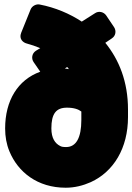

<svg xmlns="http://www.w3.org/2000/svg" viewBox="-20 -829 618 897"><path d="M283 -509 294 -516C296 -513 299 -510 302 -506C299 -507 289 -508 283 -509ZM4 -229C4 -191 10 -156 24 -122C64 -25 155 48 287 48C329 48 368 38 404 22C511 -27 578 -137 578 -282V-317C578 -448 536 -550 472 -629L503 -650C521 -662 524 -685 513 -702L476 -757C465 -773 442 -779 425 -768L362 -728C306 -765 238 -794 165 -808C150 -811 130 -802 123 -785L79 -676C67 -646 89 -630 104 -626C126 -620 147 -613 168 -604L148 -592C128 -579 126 -555 137 -539L168 -494C63 -456 4 -359 4 -229ZM293 -326C326 -326 347 -318 360 -308V-268C360 -186 336 -142 289 -142C276 -142 268 -143 261 -147C237 -159 220 -184 220 -229C220 -298 242 -326 293 -326Z"/></svg>

Font: Asimov Print
Style: E
Weight: 500
Designer: Google
Version: Version 2.000980; 2014